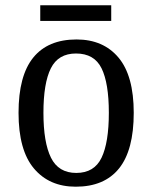

<svg xmlns="http://www.w3.org/2000/svg" viewBox="-20 -695 576 725"><path d="M266 10Q166 10 108 -59Q50 -128 50 -269Q50 -409 105.5 -477.5Q161 -546 269 -546Q370 -546 427.5 -477.5Q485 -409 485 -269Q485 -128 429.5 -59Q374 10 266 10ZM268 -42Q336 -42 363.5 -99.5Q391 -157 391 -269Q391 -381 363.5 -437Q336 -493 267 -493Q200 -493 172 -437Q144 -381 144 -269Q144 -157 172.5 -99.5Q201 -42 268 -42ZM132 -616V-675H400V-616Z"/></svg>

Font: Noto Serif Khmer SemiCondensed
Style: Regular
Weight: 400
Width: 4
Designer: Danh Hong and the Monotype Design Team
Foundry: Monotype Imaging Inc.
Version: Version 2.004; ttfautohint (v1.8.4.7-5d5b)